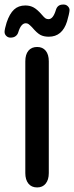

<svg xmlns="http://www.w3.org/2000/svg" viewBox="-34 -812 325 842"><path d="M77 -53Q77 -24 90.5 -7Q104 10 129 10Q153 10 166.5 -7Q180 -24 180 -53V-543Q180 -573 166.5 -589.5Q153 -606 129 -606Q104 -606 90.5 -589.5Q77 -573 77 -543ZM271 -768Q271 -777 263.5 -784.5Q256 -792 246 -792H242Q218 -792 211 -768Q199 -728 179 -728Q171 -728 165.5 -731.5Q160 -735 149 -748Q130 -770 114 -779Q98 -788 77 -788Q47 -788 27.5 -770Q8 -752 -5 -713Q-9 -700 -11.5 -689Q-14 -678 -14 -672Q-14 -662 -6.5 -654.5Q1 -647 12 -647Q26 -647 34.5 -653.5Q43 -660 46 -670Q58 -710 79 -710Q86 -710 91 -706.5Q96 -703 106 -693Q128 -667 143 -659Q158 -651 180 -651Q239 -651 260 -718Q264 -731 267.5 -746.5Q271 -762 271 -768Z"/></svg>

Font: Beiruti SemiBold
Style: Regular
Weight: 600
Designer: Arlette Boutros
Foundry: Boutros
Version: Version 1.41